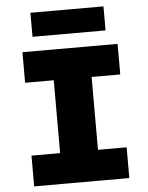

<svg xmlns="http://www.w3.org/2000/svg" viewBox="-60 -946 769 995"><g transform="rotate(-5 325.0 -449.0)"><path d="M226 0V-698H423V0ZM77 -698H572V-539H77ZM77 -160H572V0H77ZM136 -773V-898H516V-773Z"/></g></svg>

Font: Azeret Mono ExtraBold
Style: Regular
Weight: 800
Designer: Martin Vácha
Foundry: Displaay
Version: Version 1.002